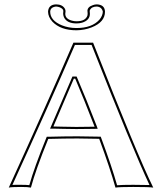

<svg xmlns="http://www.w3.org/2000/svg" viewBox="-20 -853 741 876"><path d="M200.2 -219.2Q141.6 -74.7 121.1 2.9Q108.4 0 76.2 0Q32.7 0 20 2.9Q190.4 -370.1 314.9 -658.2H404.8Q608.9 -139.2 679.2 2.9Q661.6 0 587.9 0Q524.4 0 506.8 2.9Q482.4 -84.5 432.6 -219.7Q371.6 -221.2 333 -221.2Q275.9 -221.2 200.2 -219.2ZM411.6 -274.9Q363.3 -399.9 323.2 -494.1H316.9L223.6 -275.9Q236.8 -275.9 267.6 -274.9Q311 -273.9 328.1 -273.9Q360.4 -273.9 411.6 -274.9ZM329.1 -755.9Q370.1 -755.9 378.9 -782.2Q379.9 -786.6 379.9 -790Q379.9 -793 379.4 -799.3Q378.9 -802.2 378.9 -803.2Q378.9 -821.3 403.8 -829.6Q412.6 -833 421.9 -833Q458 -831.5 459 -799.8Q459 -752 397.9 -728Q365.2 -715.3 329.1 -714.8Q256.3 -714.8 218.8 -754.4Q199.7 -775.4 199.2 -799.8Q201.2 -832 235.8 -833Q265.1 -833 276.4 -812.5Q278.8 -807.1 278.8 -803.2Q278.8 -802.2 278.8 -799.3Q278.3 -793 277.8 -790Q277.8 -767.1 308.1 -758.8Q318.4 -755.9 329.1 -755.9ZM190.9 -223.1 193.4 -229H200.2Q276.4 -231 333 -231Q372.6 -231 432.6 -229.5H439.5L441.9 -223.1Q489.3 -95.7 514.2 -7.8Q536.1 -9.8 587.9 -9.8Q637.2 -9.8 662.1 -8.8Q585.4 -171.9 397.9 -647.9H321.8Q200.2 -366.7 36.6 -9.3Q51.8 -10.3 76.2 -9.8Q101.1 -9.8 113.8 -8.3Q135.7 -87.4 190.9 -223.1ZM420.9 -278.8 425.8 -265.6 411.6 -265.1Q359.4 -264.2 328.1 -264.2Q311 -264.2 267.1 -265.1Q236.3 -265.6 223.6 -266.1H208.5L310.5 -503.9H329.6L332 -498Q373 -402.8 420.9 -278.8ZM329.1 -746.1Q284.7 -746.1 271.5 -774.9Q268.6 -782.7 268.1 -790Q268.1 -793 269 -803.2Q268.6 -812.5 253.4 -819.3Q244.6 -822.8 235.8 -823.2Q210 -820.3 209 -799.8Q209 -759.3 262.7 -737.3Q293.5 -725.1 329.1 -725.1Q399.4 -725.1 433.6 -763.2Q448.2 -780.8 449.2 -799.8Q444.3 -821.3 421.9 -823.2Q397.9 -823.2 390.1 -806.6Q389.2 -804.2 389.2 -803.2Q390.1 -794.9 390.1 -790Q390.1 -760.7 354.5 -749.5Q342.3 -746.1 329.1 -746.1Z"/></svg>

Font: Linux Biolinum Outline O
Style: Bold
Weight: 700
Designer: Philipp H. Poll
Foundry: Philipp H. Poll
Version: Version 0.9.2